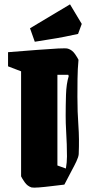

<svg xmlns="http://www.w3.org/2000/svg" viewBox="-20 -850 434 883"><path d="M293 -626Q312 -620 324.5 -602Q337 -584 341 -575Q337 -533 336.5 -486.5Q336 -440 336 -405Q336 -335 340.5 -273.5Q345 -212 342 -141Q341 -128 331 -107Q321 -86 310 -66L276 -1Q249 2 217 6Q185 10 159 12Q133 14 125 12Q106 6 93.5 -12Q81 -30 77 -39V-522L17 -545V-610Q92 -616 151 -620.5Q210 -625 247.5 -627Q285 -629 293 -626ZM244 -89 283 -75Q288 -103 288 -130.5Q288 -158 287 -187Q286 -218 284 -250.5Q282 -283 282 -318Q282 -363 283.5 -413.5Q285 -464 296 -500L294 -506H244ZM140 -658 118 -720 302 -830 356 -740 339 -694Q313 -688 277 -681Q241 -674 205 -668.5Q169 -663 140 -658Z"/></svg>

Font: Grenze Gotisch Black
Style: Regular
Weight: 900
Designer: Renata Polastri
Foundry: Omnibus-Type
Version: Version 1.001